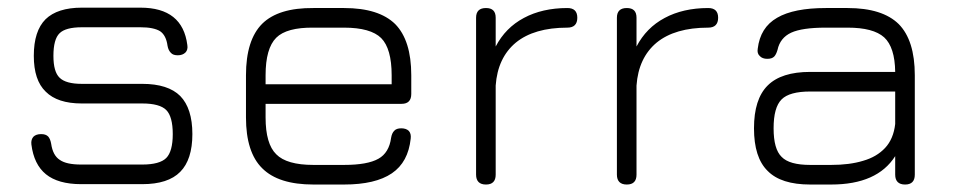

<svg xmlns="http://www.w3.org/2000/svg" viewBox="-20 -494 2554 514"><path d="M361 -1C361 -1 197 -1 197 -1C156 -1 124.5 -10 103 -27.5C81.5 -45 68.5 -71.5 64 -107.5C64 -107.5 64 -107.5 64 -107.5C63 -116 65 -123 69.5 -128C74 -132.5 81 -135 90 -135C90 -135 90 -135 90 -135C98.5 -135 104.5 -133 109 -128.5C113 -124 115.5 -117.5 117 -109C117 -109 117 -109 117 -109C120 -88.5 127.5 -74 140 -66C152 -57.5 171 -53.5 197 -53.5C197 -53.5 197 -53.5 197 -53.5C197 -53.5 361 -53.5 361 -53.5C392 -53.5 413.5 -59.5 425 -71C436.5 -82.5 442.5 -104 442.5 -135C442.5 -135 442.5 -135 442.5 -135C442.5 -166.5 436.5 -188 425 -199.5C413.5 -211 392 -217 361 -217C361 -217 361 -217 361 -217C361 -217 199 -217 199 -217C155.5 -217 123.5 -227.5 102.5 -248.5C81 -269 70.5 -301 70.5 -344.5C70.5 -344.5 70.5 -344.5 70.5 -344.5C70.5 -389 81 -421.5 102 -442.5C123 -463 155.5 -473.5 199 -473.5C199 -473.5 199 -473.5 199 -473.5C199 -473.5 356 -473.5 356 -473.5C431.5 -473.5 473 -440 481.5 -373.5C481.5 -373.5 481.5 -373.5 481.5 -373.5C483 -365 481 -358 476.5 -353.5C471.5 -348.5 464.5 -346 456 -346C456 -346 456 -346 456 -346C447.5 -346 441.5 -348 437.5 -352.5C433 -357 430 -363 428.5 -371.5C428.5 -371.5 428.5 -371.5 428.5 -371.5C426 -390 419.5 -403 408.5 -410.5C397 -417.5 379.5 -421 356 -421C356 -421 356 -421 356 -421C356 -421 199 -421 199 -421C170 -421 150 -415.5 139.5 -405C128.5 -394.5 123 -374 123 -344.5C123 -344.5 123 -344.5 123 -344.5C123 -316 128.5 -296.5 139.5 -286C150.5 -275 170.5 -269.5 199 -269.5C199 -269.5 199 -269.5 199 -269.5C199 -269.5 361 -269.5 361 -269.5C407 -269.5 441 -258.5 462.5 -237C484 -215 495 -181 495 -135C495 -135 495 -135 495 -135C495 -89.5 484 -55.5 462.5 -34C441 -12 407 -1 361 -1C361 -1 361 -1 361 -1Z M1055 -216C1055 -216 691 -216 691 -216C691 -216 691 -179.5 691 -179.5C691 -132.5 700.5 -99.5 719.5 -81C738 -62 771.5 -52.5 819 -52.5C819 -52.5 819 -52.5 819 -52.5C819 -52.5 901 -52.5 901 -52.5C943 -52.5 973.5 -58 993 -69C1012 -79.5 1023.5 -98.5 1027 -125C1027 -125 1027 -125 1027 -125C1028.5 -133.5 1031 -139.5 1035.5 -144C1039.5 -148.5 1046 -150.5 1054.5 -150.5C1054.5 -150.5 1054.5 -150.5 1054.5 -150.5C1063 -150.5 1070 -148 1074.5 -143.5C1079 -138.5 1080.5 -131.5 1079.5 -123C1079.5 -123 1079.5 -123 1079.5 -123C1075 -81 1058.5 -50 1029 -30C999.5 -10 957 0 901 0C901 0 901 0 901 0C901 0 819 0 819 0C756.5 0 711 -14.5 682 -43.5C653 -72 638.5 -117.5 638.5 -179.5C638.5 -179.5 638.5 -179.5 638.5 -179.5C638.5 -179.5 638.5 -292.5 638.5 -292.5C638.5 -355.5 653 -401.5 682 -430.5C711 -459 756.5 -473 819 -472.5C819 -472.5 819 -472.5 819 -472.5C819 -472.5 901 -472.5 901 -472.5C963.5 -472.5 1009 -458 1038 -429.5C1066.5 -400.5 1081 -355 1081 -292.5C1081 -292.5 1081 -292.5 1081 -292.5C1081 -292.5 1081 -242.5 1081 -242.5C1081 -225 1072.5 -216 1055 -216C1055 -216 1055 -216 1055 -216ZM901 -420C901 -420 819 -420 819 -420C771.5 -420.5 738 -411.5 719.5 -393C700.5 -374 691 -340.5 691 -292.5C691 -292.5 691 -292.5 691 -292.5C691 -292.5 691 -268.5 691 -268.5C691 -268.5 1028.5 -268.5 1028.5 -268.5C1028.5 -268.5 1028.5 -292.5 1028.5 -292.5C1028.5 -340 1019 -373.5 1000.5 -392C982 -410.5 948.5 -420 901 -420C901 -420 901 -420 901 -420Z M1281 0C1281 0 1281 0 1281 0C1263.5 0 1254.5 -9 1254.5 -26.5C1254.5 -26.5 1254.5 -26.5 1254.5 -26.5C1254.5 -26.5 1254.5 -446.5 1254.5 -446.5C1254.5 -464 1263.5 -472.5 1281 -472.5C1281 -472.5 1281 -472.5 1281 -472.5C1298.5 -472.5 1307 -464 1307 -446.5C1307 -446.5 1307 -446.5 1307 -446.5C1307 -446.5 1307 -369.5 1307 -369.5C1324.5 -403 1349.5 -428.5 1382.5 -446C1415 -463.5 1454 -472.5 1499 -472.5C1499 -472.5 1499 -472.5 1499 -472.5C1516.5 -472.5 1525.5 -464 1525.5 -446.5C1525.5 -446.5 1525.5 -446.5 1525.5 -446.5C1525.5 -429 1516.5 -420 1499 -420C1499 -420 1499 -420 1499 -420C1439.5 -420 1393.5 -406.5 1361 -380C1328.5 -353 1310.5 -314.5 1307 -265C1307 -265 1307 -265 1307 -265C1307 -265 1307 -26.5 1307 -26.5C1307 -9 1298.5 0 1281 0Z M1658 0C1658 0 1658 0 1658 0C1640.5 0 1631.5 -9 1631.5 -26.5C1631.5 -26.5 1631.5 -26.5 1631.5 -26.5C1631.5 -26.5 1631.5 -446.5 1631.5 -446.5C1631.5 -464 1640.5 -472.5 1658 -472.5C1658 -472.5 1658 -472.5 1658 -472.5C1675.5 -472.5 1684 -464 1684 -446.5C1684 -446.5 1684 -446.5 1684 -446.5C1684 -446.5 1684 -369.5 1684 -369.5C1701.5 -403 1726.5 -428.5 1759.5 -446C1792 -463.5 1831 -472.5 1876 -472.5C1876 -472.5 1876 -472.5 1876 -472.5C1893.5 -472.5 1902.5 -464 1902.5 -446.5C1902.5 -446.5 1902.5 -446.5 1902.5 -446.5C1902.5 -429 1893.5 -420 1876 -420C1876 -420 1876 -420 1876 -420C1816.5 -420 1770.5 -406.5 1738 -380C1705.5 -353 1687.5 -314.5 1684 -265C1684 -265 1684 -265 1684 -265C1684 -265 1684 -26.5 1684 -26.5C1684 -9 1675.5 0 1658 0Z M2205 0C2205 0 2149 0 2149 0C2097 0 2059 -12 2035 -36.5C2010.5 -60.5 1998.5 -98.5 1998.5 -150.5C1998.5 -150.5 1998.5 -150.5 1998.5 -150.5C1998.5 -202.5 2010.5 -240.5 2035 -265C2059.5 -289.5 2097.5 -301.5 2149 -301.5C2149 -301.5 2149 -301.5 2149 -301.5C2149 -301.5 2376.5 -301.5 2376.5 -301.5C2376 -345.5 2366 -376.5 2347 -394C2327.5 -411.5 2295 -420 2249 -420C2249 -420 2249 -420 2249 -420C2249 -420 2191 -420 2191 -420C2148.5 -420 2117.5 -415.5 2098 -406.5C2078.5 -397.5 2066 -382 2061.5 -360.5C2061.5 -360.5 2061.5 -360.5 2061.5 -360.5C2059 -352 2056 -346 2052.5 -342.5C2048.5 -338.5 2042.5 -336.5 2034 -336.5C2034 -336.5 2034 -336.5 2034 -336.5C2025.5 -336.5 2018.5 -339 2014 -344C2009 -348.5 2007 -355 2008.5 -363.5C2008.5 -363.5 2008.5 -363.5 2008.5 -363.5C2013 -401.5 2030 -429 2060.5 -446.5C2090.5 -464 2134 -472.5 2191 -472.5C2191 -472.5 2191 -472.5 2191 -472.5C2191 -472.5 2249 -472.5 2249 -472.5C2311.5 -472.5 2357 -458 2386 -429.5C2414.5 -400.5 2429 -355 2429 -292.5C2429 -292.5 2429 -292.5 2429 -292.5C2429 -292.5 2429 -26.5 2429 -26.5C2429 -9 2420.5 0 2403 0C2403 0 2403 0 2403 0C2385.5 0 2376.5 -9 2376.5 -26.5C2376.5 -26.5 2376.5 -26.5 2376.5 -26.5C2376.5 -26.5 2376.5 -76 2376.5 -76C2344.5 -25.5 2287.5 0 2205 0C2205 0 2205 0 2205 0ZM2149 -52.5C2149 -52.5 2149 -52.5 2149 -52.5C2149 -52.5 2205 -52.5 2205 -52.5C2237.5 -52.5 2266 -56 2290.5 -63.5C2315 -70.5 2334.5 -82 2349.5 -98C2364.5 -114 2373.5 -135.5 2376.5 -162C2376.5 -162 2376.5 -162 2376.5 -162C2376.5 -162 2376.5 -249 2376.5 -249C2376.5 -249 2149 -249 2149 -249C2112 -249 2086.5 -242 2072.5 -228C2058 -213.5 2051 -188 2051 -150.5C2051 -150.5 2051 -150.5 2051 -150.5C2051 -113.5 2058 -88 2072.5 -74C2086.5 -59.5 2112 -52.5 2149 -52.5Z"/></svg>

Font: Jura-Fortis-Regular
Style: Regular
Weight: 500
Designer: Daniel Johnson, Alexei Vanyashin, Mirko Velimirovic
Foundry: Daniel Johnson
Version: ""